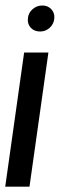

<svg xmlns="http://www.w3.org/2000/svg" viewBox="-30 -696 261 716"><path d="M60 -500H150.5L80 0H-10.5ZM119.5 -578.5Q98 -578.5 85 -592.2Q72 -606 74 -627Q75.5 -647.5 91.2 -661.5Q107 -675.5 128 -675.5Q148.5 -675.5 161.5 -661.5Q174.5 -647.5 172.5 -627Q170.5 -606 155.2 -592.2Q140 -578.5 119.5 -578.5Z"/></svg>

Font: Urbanist Medium
Style: Italic
Weight: 500
Italic angle: -8°
Designer: Corey Hu
Foundry: Corey Hu
Version: Version 1.330; ttfautohint (v1.8.4.7-5d5b)